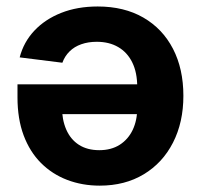

<svg xmlns="http://www.w3.org/2000/svg" viewBox="-20 -567 624 595"><path d="M282.7 -546.9Q364.7 -546.9 424.3 -512.5Q483.9 -478 516.1 -415.8Q548.3 -353.5 548.3 -270Q548.3 -188 516.1 -125Q483.9 -62 425.5 -26.9Q367.2 8.3 289.1 8.3Q234.9 8.3 188.2 -9.5Q141.6 -27.3 106.9 -62Q72.3 -96.7 53.2 -147.7Q34.2 -198.7 34.2 -265.1V-305.7H491.2V-213.4H104.5L171.9 -237.3Q171.9 -196.3 185.3 -165.5Q198.7 -134.8 224.6 -118.2Q250.5 -101.6 287.6 -101.6Q324.7 -101.6 351.1 -118.4Q377.4 -135.3 391.4 -164.8Q405.3 -194.3 405.3 -232.9V-296.9Q405.3 -342.3 389.9 -373.5Q374.5 -404.8 346.4 -421.1Q318.4 -437.5 279.8 -437.5Q253.4 -437.5 231.9 -429.9Q210.4 -422.4 195.6 -407.7Q180.7 -393.1 173.3 -372.6L41 -389.2Q53.2 -436.5 86.4 -471.9Q119.6 -507.3 169.7 -527.1Q219.7 -546.9 282.7 -546.9Z"/></svg>

Font: Inter 20pt
Style: Bold
Weight: 700
Version: Version 4.001;git-66647c0bb